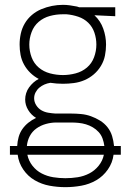

<svg xmlns="http://www.w3.org/2000/svg" viewBox="-20 -550 540 793"><path d="M250 223Q217 223 184.5 217Q152 211 123.5 194.5Q95 178 76 150Q57 122 53 89H21V53H51Q52 34 57 16Q62 -2 72.5 -17Q83 -32 97.5 -43.5Q112 -55 129 -63Q109 -75 96.5 -95.5Q84 -116 84 -139Q84 -152 88 -165Q92 -178 100 -189Q108 -200 118 -209Q128 -218 140 -224Q121 -234 105.5 -249Q90 -264 79.5 -283Q69 -302 65 -323Q61 -344 61 -366Q61 -389 66 -411.5Q71 -434 82.5 -453.5Q94 -473 111.5 -488Q129 -503 150.5 -512Q172 -521 194.5 -525.5Q217 -530 240 -530Q254 -530 268.5 -528Q283 -526 298 -523L307 -520H456V-483L370 -487Q395 -464 406.5 -431.5Q418 -399 418 -366Q418 -343 413.5 -320.5Q409 -298 397 -278Q385 -258 367.5 -243Q350 -228 329 -219Q308 -210 285 -207Q262 -204 240 -204Q227 -204 214 -205Q201 -206 188 -208Q175 -206 163.5 -201Q152 -196 142.5 -188Q133 -180 127 -168.5Q121 -157 121 -144Q121 -129 129.5 -115.5Q138 -102 151 -94.5Q164 -87 179 -84.5Q194 -82 209 -81Q211 -81 212.5 -81Q214 -81 216 -81Q219 -81 221.5 -81Q224 -81 226 -81H274Q294 -81 315 -79Q336 -77 355.5 -70Q375 -63 393 -52Q411 -41 424 -24.5Q437 -8 443 12Q449 32 451 53H479V89H449Q445 122 425.5 150Q406 178 377.5 194.5Q349 211 316 217Q283 223 250 223ZM240 -240Q266 -240 292.5 -247Q319 -254 339 -271Q359 -288 368.5 -313.5Q378 -339 378 -366Q378 -391 370 -415Q362 -439 344.5 -456Q327 -473 303 -481Q279 -489 255 -491H240Q239 -491 238.5 -491Q238 -491 238 -491Q212 -491 186 -484Q160 -477 140 -460Q120 -443 110.5 -417.5Q101 -392 101 -366Q101 -339 110.5 -313.5Q120 -288 140 -271Q160 -254 186.5 -247Q213 -240 240 -240ZM91 53H411Q409 37 403.5 22Q398 7 387.5 -4.5Q377 -16 363.5 -24Q350 -32 335 -36.5Q320 -41 304.5 -42.5Q289 -44 274 -44H226Q223 -44 219.5 -44Q216 -44 212 -44Q191 -44 169.5 -38Q148 -32 130.5 -19.5Q113 -7 103 12Q93 31 91 53ZM250 186Q276 186 301 182Q326 178 348.5 166.5Q371 155 387.5 134.5Q404 114 409 89H93Q98 114 114 134.5Q130 155 152.5 166.5Q175 178 200 182Q225 186 250 186Z"/></svg>

Font: Zed Sans Extralight
Style: Regular
Weight: 200
Designer: Belleve Invis
Foundry: Belleve Invis
Version: Version 1.0.0; ttfautohint (v1.8.4)